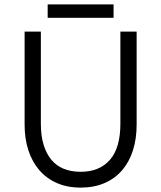

<svg xmlns="http://www.w3.org/2000/svg" viewBox="-20 -844 734 874"><path d="M347 10Q408 10 455.5 -10.5Q503 -31 535.5 -68.5Q568 -106 585 -159Q602 -212 602 -277V-700H528V-281Q528 -171 480.5 -116.5Q433 -62 347 -62Q304 -62 270.5 -75.5Q237 -89 214 -116.5Q191 -144 178.5 -185Q166 -226 166 -281V-700H92V-277Q92 -213 109 -160.5Q126 -108 158.5 -70Q191 -32 238.5 -11Q286 10 347 10ZM497 -824H197V-763H497Z"/></svg>

Font: Tilda Sans VF
Style: Regular
Weight: 400
Designer: ParaType Ltd
Foundry: ParaType Ltd
Version: Version 1.010